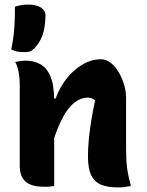

<svg xmlns="http://www.w3.org/2000/svg" viewBox="-20 -810 640 836"><path d="M550 0Q535 3 521.5 4.5Q508 6 492 6Q450 6 421 -5.5Q392 -17 377.5 -46.5Q363 -76 363 -129Q363 -166 367 -206.5Q371 -247 378 -288.5Q385 -330 394 -373Q387 -379 379 -382Q371 -385 363 -385Q341 -385 319.5 -373.5Q298 -362 276.5 -334.5Q255 -307 234.5 -258.5Q214 -210 194 -136V-381H222Q240 -430 270.5 -468.5Q301 -507 340 -529.5Q379 -552 420 -552Q442 -552 461.5 -537Q481 -522 496 -497Q511 -472 520 -442.5Q529 -413 529 -384Q529 -347 529 -309.5Q529 -272 529 -234.5Q529 -197 529 -159Q529 -111 533.5 -77.5Q538 -44 550 0ZM216 0Q207 1 200 2Q193 3 186.5 3Q180 3 172 3Q141 3 120.5 -3.5Q100 -10 88 -22.5Q76 -35 71 -51.5Q66 -68 66 -89Q66 -139 66 -184.5Q66 -230 66 -273Q66 -316 66 -357.5Q66 -399 66 -441Q66 -466 61.5 -494Q57 -522 46 -540Q54 -542 61.5 -543Q69 -544 76.5 -545Q84 -546 91 -546Q127 -546 155.5 -530.5Q184 -515 200 -476.5Q216 -438 216 -369Q216 -305 216 -240Q216 -175 216 -113.5Q216 -52 216 0ZM102 -790Q139 -790 158.5 -777Q178 -764 178 -743Q178 -716 173.5 -689.5Q169 -663 158 -640Q147 -617 129 -599Q119 -589 110 -586Q101 -583 86 -583Q67 -583 54.5 -585.5Q42 -588 29 -595Q36 -630 39 -654.5Q42 -679 43.5 -707.5Q45 -736 45 -781Q62 -786 75 -788Q88 -790 102 -790Z"/></svg>

Font: Recursive Casual ExtraBold
Style: Regular
Weight: 800
Version: Version 1.047